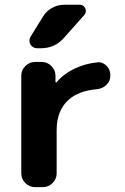

<svg xmlns="http://www.w3.org/2000/svg" viewBox="-20 -806 525 806"><path d="M161.1 -737.3Q174.8 -759.8 198.7 -772.9Q222.7 -786.1 249 -786.1H314.5Q331.1 -786.1 337.9 -771Q344.7 -755.9 334 -743.2L248 -646.5Q210 -603.5 152.3 -603.5H135.7Q117.2 -603.5 107.4 -620.1Q103.5 -627.9 103.5 -635.7Q103.5 -644.5 108.4 -652.3ZM69.3 -488.3Q69.3 -511.7 86.4 -528.8Q103.5 -545.9 127 -545.9H155.3Q178.7 -545.9 195.8 -528.8Q212.9 -511.7 212.9 -488.3V-462.9Q212.9 -460.9 214.8 -460Q216.8 -459 217.8 -460.9Q247.1 -496.1 294.9 -518.6Q337.9 -539.1 386.7 -543.9Q389.6 -544.9 392.6 -544.9Q412.1 -544.9 426.8 -530.3Q443.4 -513.7 443.4 -489.3Q443.4 -465.8 426.8 -449.7Q410.2 -433.6 386.7 -431.6Q310.5 -424.8 268.6 -387.7Q217.8 -342.8 217.8 -258.8V-78.1Q217.8 -54.7 200.7 -37.6Q183.6 -20.5 160.2 -20.5H127Q103.5 -20.5 86.4 -37.6Q69.3 -54.7 69.3 -78.1Z"/></svg>

Font: Gen Jyuu Gothic P Bold
Style: Bold
Weight: 700
Designer: [Source Han Sans]
Ryoko NISHIZUKA  (kana & ideographs); Paul D. Hunt (Latin, Greek & Cyrillic); Wenlong ZHANG  (bopomofo
Version: Version 1.002.20150607